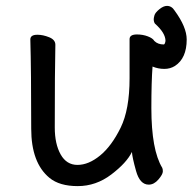

<svg xmlns="http://www.w3.org/2000/svg" viewBox="-20 -608 654 652"><path d="M148 -4Q86 -55 86 -171Q86 -368 83 -474Q83 -490 107 -490Q126 -490 147 -481.5Q168 -473 168 -456Q166 -368 166 -175Q166 -119 186 -83.5Q206 -48 243 -48Q281 -48 320 -80Q359 -112 389.5 -174Q420 -236 420 -342V-475Q420 -491 445 -491Q465 -491 482 -484.5Q499 -478 504 -469Q516 -457 536 -457Q540 -457 542 -469Q542 -496 506 -528Q502 -534 502 -543Q502 -547 504.5 -556Q507 -565 521 -576.5Q535 -588 547 -588Q563 -588 573 -572Q614 -516 614 -474Q614 -410 574 -384Q558 -374 538 -374Q517 -374 498 -382Q494 -330 494 -241Q494 -99 531 -38Q533 -34 533 -26Q533 -16 518 1.5Q503 19 485 19Q455 19 442 -27.5Q429 -74 428 -92Q410 -55 358 -15.5Q306 24 244 24Q182 24 148 -4Z"/></svg>

Font: LXGW WenKai Lite Medium
Style: Regular
Weight: 500
Designer: LXGW / Fontworks Inc.
Foundry: LXGW / Fontworks Inc.
Version: Version 1.511; March 25, 2025